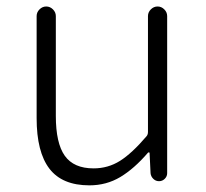

<svg xmlns="http://www.w3.org/2000/svg" viewBox="-20 -553 630 586"><path d="M252.9 12.7Q169.9 12.7 130.9 -38.1Q91.8 -88.9 91.8 -192.4V-503.9Q91.8 -515.6 100.6 -524.4Q109.4 -533.2 121.1 -533.2Q132.8 -533.2 141.6 -524.4Q150.4 -515.6 150.4 -503.9V-199.2Q150.4 -116.2 177.7 -77.6Q205.1 -39.1 265.6 -39.1Q309.6 -39.1 346.2 -62Q382.8 -85 427.7 -137.7Q431.6 -142.6 431.6 -150.4V-503.9Q431.6 -515.6 440.4 -524.4Q449.2 -533.2 460.9 -533.2Q472.7 -533.2 481.4 -524.4Q490.2 -515.6 490.2 -503.9V-24.4Q490.2 -14.6 482.9 -7.3Q475.6 0 465.3 0Q455.1 0 447.8 -7.3Q440.4 -14.6 439.5 -24.4L436.5 -86.9Q435.5 -87.9 434.1 -87.9Q432.6 -87.9 431.6 -86.9Q389.6 -38.1 347.2 -12.7Q304.7 12.7 252.9 12.7Z"/></svg>

Font: Gen Jyuu Gothic P Light
Style: Regular
Weight: 200
Designer: [Source Han Sans]
Ryoko NISHIZUKA  (kana & ideographs); Paul D. Hunt (Latin, Greek & Cyrillic); Wenlong ZHANG  (bopomofo
Version: Version 1.002.20150607